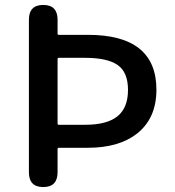

<svg xmlns="http://www.w3.org/2000/svg" viewBox="-20 -757 708 777"><path d="M155 0Q97 0 97 -60V-677Q97 -737 155 -737Q213 -737 213 -677V-621Q213 -616 218 -616H336Q613 -616 613 -394Q613 -278 534 -216Q461 -159 336 -159H218Q213 -159 213 -154V-60Q213 0 155 0ZM213 -257Q213 -252 218 -252H324Q413 -252 455.5 -286.5Q498 -321 498 -393Q498 -465 456 -494Q414 -523 324 -523H218Q213 -523 213 -518Z"/></svg>

Font: Resource Han Rounded TW Medium
Style: Regular
Weight: 500
Designer: Cyano Hao (round all glyphs); Ryoko NISHIZUKA 西塚涼子 (kana, bopomofo & ideographs); Paul D. Hunt (Latin, Greek & Cyrillic)
Foundry: Cyano Hao
Version: 0.990